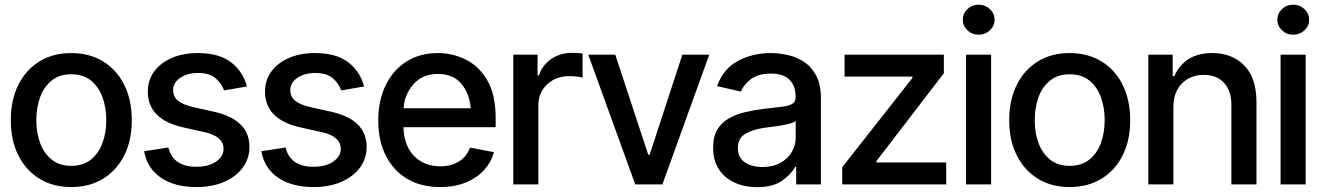

<svg xmlns="http://www.w3.org/2000/svg" viewBox="-20 -776 5565 808"><path d="M279.8 11.2Q203.1 11.2 146 -23.9Q88.9 -59.1 57.1 -122.3Q25.4 -185.5 25.4 -270Q25.4 -355 57.1 -418.7Q88.9 -482.4 146 -517.6Q203.1 -552.7 279.8 -552.7Q356.4 -552.7 413.8 -517.6Q471.2 -482.4 502.9 -418.7Q534.7 -355 534.7 -270Q534.7 -185.5 502.9 -122.3Q471.2 -59.1 413.8 -23.9Q356.4 11.2 279.8 11.2ZM279.8 -78.1Q330.1 -78.1 362.8 -104.5Q395.5 -130.9 411.4 -174.6Q427.2 -218.3 427.2 -270Q427.2 -322.8 411.4 -366.7Q395.5 -410.6 362.8 -437Q330.1 -463.4 279.8 -463.4Q230 -463.4 197.3 -437Q164.6 -410.6 148.7 -366.7Q132.8 -322.8 132.8 -270Q132.8 -218.3 148.7 -174.6Q164.6 -130.9 197.3 -104.5Q230 -78.1 279.8 -78.1Z M1019 -412.1 922.9 -395.5Q913.6 -422.9 888.4 -445.8Q863.3 -468.8 813.5 -468.8Q768.6 -468.8 738.5 -448.5Q708.5 -428.2 708.5 -397Q708.5 -369.1 728.8 -352.3Q749 -335.4 793.5 -325.2L880.9 -305.7Q1029.8 -272 1029.8 -158.2Q1029.8 -108.4 1001.5 -70.3Q973.1 -32.2 922.9 -10.5Q872.6 11.2 806.6 11.2Q714.8 11.2 657.2 -28.1Q599.6 -67.4 586.4 -139.6L688.5 -155.3Q708.5 -74.2 806.2 -74.2Q858.4 -74.2 889.6 -96.2Q920.9 -118.2 920.9 -149.4Q920.9 -201.2 843.8 -219.2L751.5 -239.7Q674.8 -257.3 638.4 -295.2Q602.1 -333 602.1 -390.6Q602.1 -439 629.2 -475.6Q656.2 -512.2 703.6 -532.5Q751 -552.7 812.5 -552.7Q901.4 -552.7 951.9 -514.2Q1002.4 -475.6 1019 -412.1Z M1512.2 -412.1 1416 -395.5Q1406.7 -422.9 1381.6 -445.8Q1356.4 -468.8 1306.6 -468.8Q1261.7 -468.8 1231.7 -448.5Q1201.7 -428.2 1201.7 -397Q1201.7 -369.1 1221.9 -352.3Q1242.2 -335.4 1286.6 -325.2L1374 -305.7Q1522.9 -272 1522.9 -158.2Q1522.9 -108.4 1494.6 -70.3Q1466.3 -32.2 1416 -10.5Q1365.7 11.2 1299.8 11.2Q1208 11.2 1150.4 -28.1Q1092.8 -67.4 1079.6 -139.6L1181.6 -155.3Q1201.7 -74.2 1299.3 -74.2Q1351.6 -74.2 1382.8 -96.2Q1414.1 -118.2 1414.1 -149.4Q1414.1 -201.2 1336.9 -219.2L1244.6 -239.7Q1168 -257.3 1131.6 -295.2Q1095.2 -333 1095.2 -390.6Q1095.2 -439 1122.3 -475.6Q1149.4 -512.2 1196.8 -532.5Q1244.1 -552.7 1305.7 -552.7Q1394.5 -552.7 1445.1 -514.2Q1495.6 -475.6 1512.2 -412.1Z M1832 11.2Q1751.5 11.2 1693.1 -23.7Q1634.8 -58.6 1603.3 -121.6Q1571.8 -184.6 1571.8 -269Q1571.8 -353 1602.8 -417Q1633.8 -481 1690.2 -516.8Q1746.6 -552.7 1822.8 -552.7Q1884.8 -552.7 1940.4 -525.1Q1996.1 -497.6 2031 -437.3Q2065.9 -377 2065.9 -278.8V-240.7H1677.7Q1680.7 -161.6 1723.1 -118.9Q1765.6 -76.2 1833 -76.2Q1877.9 -76.2 1910.6 -95.9Q1943.4 -115.7 1958 -154.8L2058.6 -135.7Q2040.5 -69.8 1980.7 -29.3Q1920.9 11.2 1832 11.2ZM1822.8 -464.8Q1758.3 -464.8 1720.5 -422.1Q1682.6 -379.4 1678.2 -320.3H1960.9Q1955.1 -384.8 1920.4 -424.8Q1885.7 -464.8 1822.8 -464.8Z M2140.1 0V-545.9H2242.2V-458.5H2248Q2262.7 -502.9 2300.8 -528.3Q2338.9 -553.7 2386.7 -553.7Q2396.5 -553.7 2409.9 -553Q2423.3 -552.2 2431.6 -551.3V-449.7Q2425.3 -451.7 2408.9 -453.6Q2392.6 -455.6 2376 -455.6Q2319.8 -455.6 2282.7 -421.1Q2245.6 -386.7 2245.6 -332.5V0Z M2964.8 -545.9 2767.6 0H2653.3L2455.6 -545.9H2569.3L2708 -125H2713.9L2851.6 -545.9Z M3165.5 11.7Q3113.8 11.7 3071.8 -7.3Q3029.8 -26.4 3005.4 -63.5Q2981 -100.6 2981 -154.3Q2981 -200.7 2998.8 -230.5Q3016.6 -260.3 3046.9 -277.6Q3077.1 -294.9 3114.5 -303.7Q3151.9 -312.5 3190.4 -317.4Q3239.3 -322.8 3269.8 -326.7Q3300.3 -330.6 3314.2 -338.9Q3328.1 -347.2 3328.1 -366.7V-369.1Q3328.1 -415.5 3302 -440.9Q3275.9 -466.3 3224.6 -466.3Q3170.9 -466.3 3140.1 -442.9Q3109.4 -419.4 3097.7 -390.6L2997.6 -413.6Q3024.4 -487.8 3086.7 -520.3Q3148.9 -552.7 3222.7 -552.7Q3255.4 -552.7 3292.2 -545.2Q3329.1 -537.6 3361.3 -517.1Q3393.6 -496.6 3414.1 -459.2Q3434.6 -421.9 3434.6 -362.3V0H3330.6V-74.7H3326.7Q3311.5 -44.4 3272.5 -16.4Q3233.4 11.7 3165.5 11.7ZM3188.5 -73.2Q3232.9 -73.2 3264.2 -90.6Q3295.4 -107.9 3312 -136.2Q3328.6 -164.6 3328.6 -196.3V-267.1Q3320.8 -259.8 3295.9 -253.9Q3271 -248 3242.7 -244.1Q3214.4 -240.2 3197.3 -238.3Q3151.4 -231.9 3118.2 -213.6Q3085 -195.3 3085 -152.8Q3085 -113.3 3114.3 -93.3Q3143.6 -73.2 3188.5 -73.2Z M3524.4 0V-72.3L3819.8 -448.2V-453.6H3534.2V-545.9H3952.1V-467.8L3668 -97.7V-92.3H3961.9V0Z M4045.4 0V-545.9H4150.9V0ZM4098.6 -629.9Q4070.8 -629.9 4051.3 -648.4Q4031.7 -667 4031.7 -692.9Q4031.7 -719.2 4051.3 -737.8Q4070.8 -756.3 4098.6 -756.3Q4126 -756.3 4145.8 -737.8Q4165.5 -719.2 4165.5 -692.9Q4165.5 -667 4145.8 -648.4Q4126 -629.9 4098.6 -629.9Z M4481.4 11.2Q4404.8 11.2 4347.7 -23.9Q4290.5 -59.1 4258.8 -122.3Q4227.1 -185.5 4227.1 -270Q4227.1 -355 4258.8 -418.7Q4290.5 -482.4 4347.7 -517.6Q4404.8 -552.7 4481.4 -552.7Q4558.1 -552.7 4615.5 -517.6Q4672.9 -482.4 4704.6 -418.7Q4736.3 -355 4736.3 -270Q4736.3 -185.5 4704.6 -122.3Q4672.9 -59.1 4615.5 -23.9Q4558.1 11.2 4481.4 11.2ZM4481.4 -78.1Q4531.7 -78.1 4564.5 -104.5Q4597.2 -130.9 4613 -174.6Q4628.9 -218.3 4628.9 -270Q4628.9 -322.8 4613 -366.7Q4597.2 -410.6 4564.5 -437Q4531.7 -463.4 4481.4 -463.4Q4431.6 -463.4 4398.9 -437Q4366.2 -410.6 4350.3 -366.7Q4334.5 -322.8 4334.5 -270Q4334.5 -218.3 4350.3 -174.6Q4366.2 -130.9 4398.9 -104.5Q4431.6 -78.1 4481.4 -78.1Z M4918 -323.7V0H4812.5V-545.9H4915V-456.1H4922.4Q4940.9 -500 4980.5 -526.4Q5020 -552.7 5082 -552.7Q5165 -552.7 5216.3 -500.5Q5267.6 -448.2 5267.6 -346.7V0H5162.1V-334Q5162.1 -393.6 5131.1 -427.2Q5100.1 -460.9 5045.9 -460.9Q4990.2 -460.9 4954.1 -425Q4918 -389.2 4918 -323.7Z M5369.1 0V-545.9H5474.6V0ZM5422.4 -629.9Q5394.5 -629.9 5375 -648.4Q5355.5 -667 5355.5 -692.9Q5355.5 -719.2 5375 -737.8Q5394.5 -756.3 5422.4 -756.3Q5449.7 -756.3 5469.5 -737.8Q5489.3 -719.2 5489.3 -692.9Q5489.3 -667 5469.5 -648.4Q5449.7 -629.9 5422.4 -629.9Z"/></svg>

Font: Inter Tight Medium
Style: Regular
Weight: 500
Designer: Rasmus Andersson
Foundry: rsms
Version: Version 3.004; ttfautohint (v1.8.4.7-5d5b)